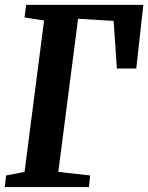

<svg xmlns="http://www.w3.org/2000/svg" viewBox="-21 -763 605 783"><path d="M3.9 -47.4 79.1 -62 158.7 -679.2 79.1 -691.9 85.4 -743.2H563.5L534.7 -483.4H455.6L442.4 -677.7L297.4 -686.5L216.8 -62L346.7 -47.4L341.8 0H-1.5Z"/></svg>

Font: Merriweather Bold
Style: Italic
Weight: 700
Italic angle: -7°
Designer: Eben Sorkin ( eben@eyebytes.com )
Foundry: Eben Sorkin ( eben@eyebytes.com )
Version: Version 1.5; ttfautohint (v0.97) -l 13 -r 13 -G 200 -x 24 -f